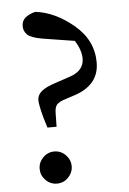

<svg xmlns="http://www.w3.org/2000/svg" viewBox="-51 -723 522 776"><g transform="rotate(-5 209.5 -334.5)"><path d="M295.9 -480Q295.9 -513.2 271 -553.2Q209.5 -562.5 175.3 -568.4Q141.1 -574.2 139.2 -574.2Q95.2 -582 80.6 -595.9Q65.9 -609.9 65.9 -630.9Q65.9 -651.9 80.1 -664.3Q94.2 -676.8 121.1 -684.1Q201.2 -674.8 276.1 -612.1Q351.1 -549.3 351.1 -459Q351.1 -368.2 252 -335L215.8 -323.2Q186.5 -314.5 177.2 -303.5Q168 -292.5 168 -268.1L167 -213.9H129.9L117.2 -255.9Q103 -308.1 103 -327.6Q103 -347.2 120.1 -362.5Q137.2 -377.9 182.1 -392.1L238.8 -411.1Q295.9 -430.2 295.9 -480ZM103 -95.7Q122.1 -115.2 148.9 -115.2Q175.8 -115.2 194.8 -95.7Q213.9 -76.2 213.9 -50Q213.9 -23.9 194.8 -4.4Q175.8 15.1 148.9 15.1Q122.1 15.1 103 -4.4Q84 -23.9 84 -50Q84 -76.2 103 -95.7Z"/></g></svg>

Font: SourceSerifPro-Regular
Style: Regular
Weight: 400
Designer: Frank Grießhammer
Foundry: Adobe Systems Incorporated
Version: Version 1.014;PS Version 1.0;hotconv 1.0.73;makeotf.lib2.5.5